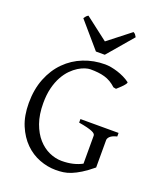

<svg xmlns="http://www.w3.org/2000/svg" viewBox="-156 -951 896 1065"><g transform="rotate(20 291.5 -418.5)"><path d="M508.8 -580.1Q512.2 -577.6 507.8 -570.6Q503.4 -563.5 495.4 -554.7Q487.3 -545.9 477.8 -537.4Q468.3 -528.8 461.9 -522.9L445.8 -525.9Q429.7 -541 412.6 -551Q395.5 -561 376.7 -566.4Q357.9 -571.8 336.9 -574Q315.9 -576.2 292 -576.2Q279.8 -576.2 261.5 -570.6Q243.2 -564.9 222.9 -552.5Q202.6 -540 182.6 -519.8Q162.6 -499.5 146.2 -470Q129.9 -440.4 119.9 -401.1Q109.9 -361.8 109.9 -311Q109.9 -243.2 127.9 -192.9Q146 -142.6 175.3 -109.6Q204.6 -76.7 241.2 -60.3Q277.8 -43.9 314.9 -43.9Q350.6 -43.9 380.6 -51Q410.6 -58.1 434.6 -71.3V-236.8Q434.6 -242.2 429.9 -247.3Q425.3 -252.4 413.8 -257.3Q402.3 -262.2 383.1 -267.1Q363.8 -272 334 -276.9V-297.9H559.1V-276.9Q531.2 -270 519.5 -259Q507.8 -248 507.8 -236.8V-75.2Q471.7 -45.4 443.1 -27.8Q414.6 -10.3 390.6 -0.7Q366.7 8.8 345.2 11.7Q323.7 14.6 301.8 14.6Q252.4 14.6 204.6 -3.7Q156.7 -22 118.9 -59.3Q81.1 -96.7 57.6 -152.6Q34.2 -208.5 34.2 -284.2Q34.2 -365.2 59.8 -429.4Q85.4 -493.7 129.9 -538.3Q174.3 -583 233.6 -606.4Q293 -629.9 359.9 -629.9Q376 -629.9 395.3 -626.5Q414.6 -623 434.6 -616.7Q454.6 -610.4 473.9 -601.1Q493.2 -591.8 508.8 -580.1ZM338.9 -679.2H286.6L157.7 -829.1Q161.1 -834 163.6 -837.4Q166 -840.8 168.2 -843.3Q170.4 -845.7 173.1 -847.7Q175.8 -849.6 179.7 -852.1L314 -749L445.8 -852.1Q454.1 -847.7 457.5 -843.3Q460.9 -838.9 466.8 -829.1Z"/></g></svg>

Font: Gentium Unicode
Style: Regular
Weight: 400
Version: Version 1.009